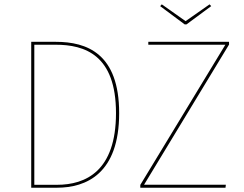

<svg xmlns="http://www.w3.org/2000/svg" viewBox="-20 -876 1139 896"><path d="M958 -855.7 846.1 -777.3 735 -855.7 727.4 -847.4 842.1 -762H850.1L965.6 -847.4ZM240.4 -680.9H125.7V0H245.7C382.6 0 536.1 -65.6 536.1 -348C536.1 -626.4 385.3 -680.8 240.4 -680.8ZM1048.8 -680.8H672.1V-667.3H1031.7L634.7 -13.1V0H1032.3L1034 -14H652.3L1048.9 -668.1ZM239.1 -667.3C376.1 -667.3 521.3 -619.7 521.3 -348C521.3 -77.8 380 -13.6 246.1 -13.6H140.1V-667.3Z"/></svg>

Font: Fira Sans Hair
Style: Regular
Weight: 100
Designer: bBox Type GmbH & Carrois Corporate GbR & Edenspiekermann AG
Foundry: bBox Type GmbH & Carrois Corporate GbR & Edenspiekermann AG
Version: Version 4.300;PS 004.300;hotconv 1.0.88;makeotf.lib2.5.64775